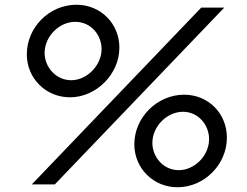

<svg xmlns="http://www.w3.org/2000/svg" viewBox="-20 -777 1041 809"><path d="M275 -367C386 -367 483 -465 483 -576C483 -678 404 -757 302 -757C188 -757 93 -662 93 -548C93 -447 173 -367 275 -367ZM211 0 925 -745H828L114 0ZM280 -439C215 -439 168 -495 168 -554C168 -623 229 -685 297 -685C363 -685 408 -630 408 -570C408 -502 347 -439 280 -439ZM728 12C841 12 936 -84 936 -197C936 -299 858 -378 756 -378C643 -378 546 -283 546 -169C546 -68 626 12 728 12ZM733 -60C668 -60 622 -116 622 -175C622 -244 683 -306 751 -306C816 -306 861 -250 861 -191C861 -121 800 -60 733 -60Z"/></svg>

Font: Plus Jakarta Sans
Style: Italic
Weight: 400
Italic angle: -8°
Designer: Gumpita Rahayu
Foundry: Tokotype
Version: Version 2.071;gftools[0.9.30]